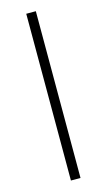

<svg xmlns="http://www.w3.org/2000/svg" viewBox="-114 -689 446 803"><g transform="rotate(-15 109.0 -288.0)"><path d="M88.5 -649H130V73H88.5Z"/></g></svg>

Font: Smooch Sans Thin
Style: Regular
Weight: 100
Designer: Robert E. Leuschke
Foundry: Robert E. Leuschke
Version: Version 1.010